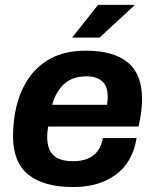

<svg xmlns="http://www.w3.org/2000/svg" viewBox="-20 -743 624 775"><path d="M276.7 12Q156.3 12 94.4 -38Q32.6 -88 32.6 -192.9Q32.6 -219.6 35.2 -246Q37.9 -272.3 42.7 -296.8Q56.9 -367.5 92.1 -421.8Q127.3 -476.2 185.3 -507.3Q243.2 -538.4 327 -538.4Q438.4 -538.4 495.9 -490.8Q553.4 -443.1 553.4 -343.4Q553.4 -321.9 550.2 -293.3Q547 -264.6 539 -232.3H174.4Q172.6 -221.4 171.5 -210.9Q170.4 -200.4 170.4 -190.9Q170.4 -141.1 195.3 -116.7Q220.2 -92.3 275 -92.3Q308.7 -92.3 333.6 -102.4Q358.6 -112.5 374.2 -133.5Q389.8 -154.6 395.4 -185.7H531.3Q515.3 -87 446.8 -37.5Q378.3 12 276.7 12ZM190.6 -320.1H412Q413.7 -329 414.2 -337.3Q414.7 -345.7 414.7 -352Q414.7 -395.8 392.1 -415.3Q369.5 -434.9 329.6 -434.9Q274.1 -434.9 240.4 -405.4Q206.7 -376 190.6 -320.1ZM271 -591.2 375.9 -723.4H521.4L521.7 -720.2L381.8 -591.2Z"/></svg>

Font: Archivo Variable SemiBold
Style: Italic
Weight: 600
Italic angle: -10°
Designer: Hector Gatti
Foundry: Omnibus-Type
Version: Version 2.001